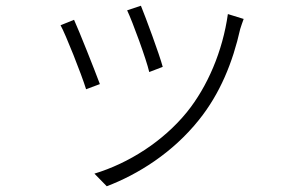

<svg xmlns="http://www.w3.org/2000/svg" viewBox="-20 -585 1040 669"><path d="M471 -565 423 -549C442 -509 490 -378 500 -334L547 -352C536 -394 487 -526 471 -565ZM829 -519 774 -536C756 -407 703 -283 631 -194C548 -92 428 -16 309 20L352 64C460 23 581 -52 673 -167C747 -259 791 -368 817 -484C820 -493 824 -506 829 -519ZM238 -516 191 -497C208 -467 264 -326 280 -274L328 -292C309 -343 255 -479 238 -516Z"/></svg>

Font: Noto Sans TC Light
Style: Regular
Weight: 300
Designer: Ryoko NISHIZUKA 西塚涼子 (kana, bopomofo & ideographs); Paul D. Hunt (Latin, Greek & Cyrillic); Sandoll Communications 산돌커뮤니
Foundry: Adobe
Version: Version 2.004;hotconv 1.0.118;makeotfexe 2.5.65603